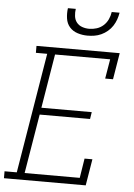

<svg xmlns="http://www.w3.org/2000/svg" viewBox="-69 -1001 731 1048"><g transform="rotate(5 296.5 -477.5)"><path d="M-7 0V-38H60L169 -697H107V-735H563L539 -590H496L514 -697H212L163 -401H439L433 -363H157L103 -38H405L422 -145H465L441 0ZM379 -815Q351 -815 324.5 -823.5Q298 -832 281 -851.5Q264 -871 260 -899Q256 -927 260 -955H303Q300 -935 302.5 -915Q305 -895 316.5 -880.5Q328 -866 346.5 -859.5Q365 -853 385 -853Q406 -853 426.5 -859.5Q447 -866 463 -880.5Q479 -895 488 -914.5Q497 -934 500 -955H543Q540 -936 533.5 -917.5Q527 -899 516 -882Q505 -865 489 -851.5Q473 -838 454.5 -829.5Q436 -821 417 -818Q398 -815 379 -815Z"/></g></svg>

Font: Iosevka Slab XLtEx
Style: Italic
Weight: 200
Width: 7
Italic angle: -9°
Monospace: yes
Designer: Belleve Invis
Foundry: Belleve Invis
Version: Version 11.1.0; ttfautohint (v1.8.3)